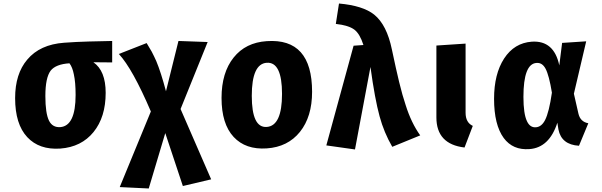

<svg xmlns="http://www.w3.org/2000/svg" viewBox="-20 -826 3422 1092"><path d="M618 -471 511 -472Q581 -424 581 -298Q581 -160 512 -75Q443 10 323 19Q203 27 135 -46Q66 -120 66 -268Q66 -406 135 -487Q207 -573 345 -583Q412 -588 486 -590Q549 -592 618 -593ZM410 -286Q410 -358 400 -403Q392 -444 375 -466Q297 -461 268 -424Q238 -384 238 -280Q238 -181 259 -139Q279 -100 323 -103Q410 -110 410 -286Z M1181 194 1020 232 920 -69 826 246 661 238 838 -192Q734 -435 656 -519L814 -581L843 -532Q857 -505 869 -478Q895 -416 924 -307L995 -593L1161 -587L1007 -206Z M1755 -304Q1755 -162 1686 -76Q1617 10 1497 18Q1377 26 1309 -47Q1240 -121 1240 -269Q1240 -413 1309 -499Q1377 -584 1497 -592Q1755 -610 1755 -304ZM1412 -281Q1412 -98 1497 -104Q1584 -110 1584 -292Q1584 -475 1497 -469Q1412 -463 1412 -281Z M1908 -806Q2044 -794 2108 -743Q2180 -685 2209 -544Q2233 -430 2250 -360Q2269 -282 2287 -229Q2319 -127 2370 -56L2211 9Q2164 -72 2139 -164Q2112 -262 2087 -445L1999 24L1836 1L1991 -566L2047 -570Q2027 -633 1996 -657Q1963 -682 1890 -690Z M2628 -185Q2628 -129 2669 -110L2622 13Q2462 -6 2462 -158V-567L2628 -578Z M3161 -454 3177 -582 3314 -591 3244 -293 3270 -179Q3281 -133 3326 -125L3273 3Q3173 -3 3156 -90L3150 -128Q3104 14 2991 22Q2897 29 2845 -41Q2790 -116 2790 -264Q2790 -405 2847 -493Q2905 -582 3005 -589Q3131 -597 3161 -454ZM2957 -275Q2957 -179 2977 -137Q2994 -100 3027 -102Q3060 -104 3080 -143Q3103 -188 3119 -299Q3103 -397 3083 -435Q3064 -471 3031 -468Q2957 -463 2957 -275Z"/></svg>

Font: Xiangcui Wave Sans Xiangcui Wave Sans
Style: Regular
Weight: 800
Width: 3
Version: Version 0.920;March 28, 2024;FontCreator 14.0.0.2814 64-bit